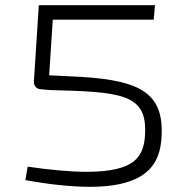

<svg xmlns="http://www.w3.org/2000/svg" viewBox="-20 -710 719 742"><path d="M574 -634 579 -690H130L111 -395C110 -378 122 -365 139 -365L173 -362C441 -355 543 -348 541 -205C540 -106 506 -46 313 -46C253 -46 167 -54 87 -66L78 -14C169 3 260 12 326 12C571 12 605 -96 605 -205C605 -363 500 -405 251 -415L170 -419L184 -634Z"/></svg>

Font: Exo 2 Light Expanded
Style: Regular
Weight: 300
Width: 7
Designer: Natanael Gama
Version: Version 1.001;PS 001.001;hotconv 1.0.70;makeotf.lib2.5.58329